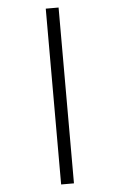

<svg xmlns="http://www.w3.org/2000/svg" viewBox="-64 -804 679 1089"><g transform="rotate(-5 275.5 -259.5)"><path d="M239 -760H312V241H239Z"/></g></svg>

Font: Noto Sans Myanmar
Style: Regular
Weight: 400
Designer: Monotype Design Team
Foundry: Monotype Imaging Inc.
Version: Version 2.107